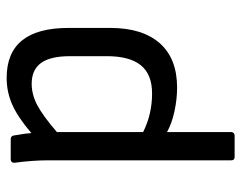

<svg xmlns="http://www.w3.org/2000/svg" viewBox="-94 -446 725 577"><g transform="rotate(-90 268.5 -157.5)"><path d="M85 185.1Q75.2 185.1 75.2 174.8V-375Q75.2 -421.9 67.9 -476.1Q67.4 -481.4 70.3 -484.6Q73.2 -487.8 78.1 -487.8H139.2Q148.4 -487.8 149.9 -478Q156.2 -441.4 157.2 -425.8Q203.1 -465.3 241.5 -482.7Q279.8 -500 323.2 -500Q473.1 -500 473.1 -314V-189Q473.1 -91.8 427 -39.8Q380.9 12.2 293.9 12.2Q258.8 12.2 221.9 4.2Q185.1 -3.9 160.2 -18.1V174.8Q160.2 179.2 157.2 182.1Q154.3 185.1 149.9 185.1ZM305.2 -424.8Q272.9 -424.8 241 -408Q209 -391.1 160.2 -349.1V-89.8Q213.9 -63 275.9 -63Q333.5 -63 360.8 -96.7Q388.2 -130.4 388.2 -199.2V-309.1Q388.2 -368.7 367.7 -396.7Q347.2 -424.8 305.2 -424.8Z"/></g></svg>

Font: Sofia Sans
Style: Regular
Weight: 400
Designer: Botio Nikoltchev, Ani Petrova
Foundry: lettersoup
Version: Version 4.100